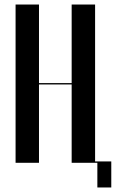

<svg xmlns="http://www.w3.org/2000/svg" viewBox="-20 -719 512 848"><path d="M48.8 -699V0H152.2V-346H296.5V0H400V-699H296.5V-352H152.2V-699ZM386 0H410V109H471.5V-6H386Z"/></svg>

Font: Moniqa Black
Style: Regular
Weight: 900
Designer: Rajesh Rajput
Foundry: Rajesh Rajput
Version: Version 1.000